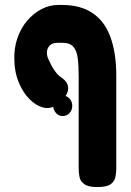

<svg xmlns="http://www.w3.org/2000/svg" viewBox="-20 -607 531 776"><path d="M373 149Q337 149 321 137.5Q305 126 301.5 109Q298 92 298 73V-297Q298 -343 294 -373Q290 -403 276 -418.5Q262 -434 233 -434H212Q192 -434 181 -423Q170 -412 169.5 -395Q169 -378 180 -359Q186 -345 193.5 -332.5Q201 -320 210 -309.5Q219 -299 232 -291Q252 -276 255 -257.5Q258 -239 245.5 -219.5Q233 -200 205 -181Q181 -165 152.5 -173Q124 -181 98.5 -207Q73 -233 56 -273.5Q39 -314 38 -363Q36 -411 50 -452Q64 -493 89.5 -523Q115 -553 147.5 -570Q180 -587 216 -587H230Q306 -587 355 -553.5Q404 -520 427 -455.5Q450 -391 450 -300V74Q450 93 446 110Q442 127 426.5 138Q411 149 373 149ZM233 -138Q217 -138 206 -150.5Q195 -163 195 -181Q195 -197 206.5 -209Q218 -221 233 -221Q249 -221 260.5 -209Q272 -197 272 -180Q272 -162 261 -150Q250 -138 233 -138Z"/></svg>

Font: Fredoka Condensed SemiBold
Style: Regular
Weight: 600
Width: 3
Designer: Ben Nathan
Foundry: Milena B. Brandão, Ben Nathan
Version: Version 2.001